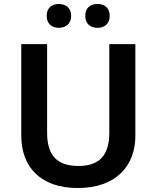

<svg xmlns="http://www.w3.org/2000/svg" viewBox="-20 -936 788 966"><path d="M215 -856C215 -815 242 -796 276 -796C309 -796 338 -815 338 -856C338 -898 309 -916 276 -916C242 -916 215 -898 215 -856ZM409 -856C409 -815 436 -796 471 -796C504 -796 532 -815 532 -856C532 -898 504 -916 471 -916C436 -916 409 -898 409 -856ZM661 -252V-714H530V-269C530 -159 484 -101 375 -101C270 -101 217 -151 217 -268V-714H87V-254C87 -95 185 10 371 10C566 10 661 -104 661 -252Z"/></svg>

Font: Noto Sans Thaana SemiBold
Style: Regular
Weight: 600
Designer: David Williams
Foundry: Google Inc.
Version: Version 3.001